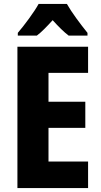

<svg xmlns="http://www.w3.org/2000/svg" viewBox="-20 -950 509 970"><path d="M318 -930H175C154 -891 102 -821 70 -784V-770H166C190 -788 215 -814 246 -848C276 -815 302 -789 327 -770H422V-784C385 -830 343 -886 318 -930ZM425 0V-134H225V-304H411V-436H225V-582H425V-714H68V0Z"/></svg>

Font: Noto Sans Myanmar UI Condensed ExtraBold
Style: Regular
Weight: 800
Width: 3
Designer: Monotype Design Team
Foundry: Monotype Imaging Inc.
Version: Version 2.103